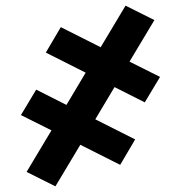

<svg xmlns="http://www.w3.org/2000/svg" viewBox="-20 -492 640 679"><path d="M176 167 74 116 162 -31 54 -85 108 -175 215 -121 283 -235 142 -306 195 -396 336 -325 424 -472 526 -421 438 -274 546 -220 492 -130 385 -184 317 -70 458 1 405 91 264 20Z"/></svg>

Font: Zed Sans Extended
Style: Bold
Weight: 700
Width: 7
Designer: Belleve Invis
Foundry: Belleve Invis
Version: Version 1.0.0; ttfautohint (v1.8.4)